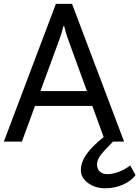

<svg xmlns="http://www.w3.org/2000/svg" viewBox="-20 -736 725 998"><path d="M0 0H93.8L291 -537.1Q296.9 -553.2 301.3 -568.4Q305.7 -583.5 309.1 -599.6H314Q317.4 -583.5 321.8 -568.4Q326.2 -553.2 332 -537.1L527.3 0H625L354.5 -715.8H270.5ZM116.2 -185.5H507.3L479 -262.7H145ZM400.4 149.4Q400.4 187.5 437.5 215.1Q474.6 242.7 525.9 242.7Q576.7 242.7 619.6 223.4Q662.6 204.1 684.6 174.3L656.7 124Q626.5 147 594.2 158.2Q562 169.4 539.1 169.4Q513.7 169.4 499 156Q484.4 142.6 484.4 119.1Q484.4 97.2 500.2 74.2Q516.1 51.3 567.4 0L521 -24.9Q462.9 20 431.6 63Q400.4 106 400.4 149.4Z"/></svg>

Font: Roboto Flex
Style: Regular
Weight: 400
Designer: Berlow after Robertson
Foundry: Google
Version: Version 3.200;gftools[0.9.32]